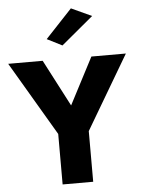

<svg xmlns="http://www.w3.org/2000/svg" viewBox="-64 -1028 788 1076"><g transform="rotate(-5 330.0 -489.5)"><path d="M491 -926 376 -979 226 -819 311 -776ZM467 -700 330 -437 193 -700H-1L244 -284V0H416V-285L661 -700Z"/></g></svg>

Font: Glinicke Jost Bold
Style: Bold
Weight: 700
Version: Version 3.710